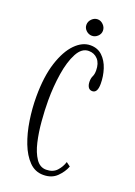

<svg xmlns="http://www.w3.org/2000/svg" viewBox="-127 -684 524 747"><g transform="rotate(20 134.5 -311.0)"><path d="M151.5 10Q117.5 10 93.2 -14.8Q69 -39.5 53.2 -80.2Q37.5 -121 30 -170Q22.5 -219 22.5 -267Q22.5 -350.5 41.2 -408.5Q60 -466.5 89.8 -496.8Q119.5 -527 153 -527Q183 -527 202.5 -508.2Q222 -489.5 231.5 -460.2Q241 -431 241 -399.5Q241 -361.5 219.5 -361.5Q208 -361.5 202.5 -370.5Q197 -379.5 197 -393.5Q197 -407.5 201.8 -417Q206.5 -426.5 206.5 -442Q206.5 -471.5 191.8 -487.8Q177 -504 154 -504Q125 -504 106.5 -469.2Q88 -434.5 79.5 -380.5Q71 -326.5 71 -269.5Q71 -228.5 74.8 -183.8Q78.5 -139 87.5 -100.2Q96.5 -61.5 113 -37.2Q129.5 -13 155 -13Q183 -13 198.8 -30Q214.5 -47 221 -68.5L238 -56Q229 -32 207.8 -11Q186.5 10 151.5 10ZM144.5 -563.5Q131 -563.5 120.5 -573.2Q110 -583 110 -596.5Q110 -610.5 120.5 -621Q131 -631.5 144.5 -631.5Q157.5 -631.5 168 -621Q178.5 -610.5 178.5 -596.5Q178.5 -583 168 -573.2Q157.5 -563.5 144.5 -563.5Z"/></g></svg>

Font: Imbue 50pt ExtraLight
Style: Regular
Weight: 200
Designer: Tyler Finck
Foundry: Etcetera Type Company
Version: Version 1.102; ttfautohint (v1.8.3)